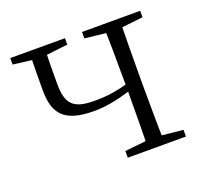

<svg xmlns="http://www.w3.org/2000/svg" viewBox="-95 -618 775 729"><g transform="rotate(-20 292.5 -254.0)"><path d="M245 -210C302 -210 356 -223 418 -244V-272C359 -253 316 -246 260 -246C174 -246 148 -273 148 -356C148 -412 148 -455 151 -508H90C89 -457 88 -406 88 -352C88 -256 124 -210 245 -210ZM388 0H455C453 -48 452 -158 452 -226V-283C452 -349 453 -460 455 -508H388C390 -460 391 -349 391 -283V-233C391 -158 390 -48 388 0ZM14 -482 109 -470H130L235 -482V-508H14ZM304 0H539V-27L430 -38H410L304 -27ZM304 -482 412 -470H432L539 -482V-508H304Z"/></g></svg>

Font: Source Han Serif TW VF
Style: Regular
Weight: 250
Designer: Ryoko NISHIZUKA 西塚涼子 (kana & ideographs); Frank Grießhammer (Latin, Greek & Cyrillic); Wenlong ZHANG 张文龙 (bopomofo); San
Foundry: Adobe
Version: Version 2.002;hotconv 1.1.0;makeotfexe 2.6.0